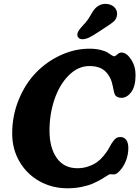

<svg xmlns="http://www.w3.org/2000/svg" viewBox="-20 -967 726 1000"><path d="M498.5 -804.2Q465.3 -781.7 445.3 -772.2Q425.3 -762.7 409.7 -762.7Q397 -762.7 389.6 -769.8Q382.3 -776.9 382.8 -787.6Q382.8 -790.5 383.5 -793.5Q384.3 -796.4 386 -799.8Q387.7 -803.2 388.9 -805.7Q390.1 -808.1 393.1 -812Q396 -815.9 397.7 -818.1Q399.4 -820.3 403.6 -825Q407.7 -829.6 409.7 -832Q411.6 -834.5 417 -840.1Q422.4 -845.7 424.8 -848.6Q438 -863.3 450.7 -885.7Q463.4 -908.2 469.2 -915.5Q494.1 -946.8 529.3 -946.8Q556.2 -946.8 573.7 -931.2Q591.3 -915.5 589.8 -891.6Q588.9 -870.6 572.3 -855Q564.5 -848.1 554 -840.8Q543.5 -833.5 526.1 -822.3Q508.8 -811 498.5 -804.2ZM331.5 13.7Q252 13.7 186 -22.9Q120.1 -59.6 81.8 -125Q43.5 -190.4 43.5 -271.5Q43.5 -364.7 77.6 -448Q111.8 -531.2 167.7 -588.9Q223.6 -646.5 296.6 -679.9Q369.6 -713.4 445.8 -713.4Q477.5 -713.4 502.7 -707.3Q527.8 -701.2 539.6 -693.6Q551.3 -686 560.8 -679.9Q570.3 -673.8 574.7 -673.8Q580.6 -673.8 591.1 -683.6Q601.6 -693.4 611.8 -693.4Q639.2 -693.4 662.6 -657.7Q686 -622.1 686 -576.2Q686 -517.1 663.6 -487.3Q641.1 -457.5 612.8 -457.5Q588.9 -457.5 579.1 -472.7Q573.2 -484.9 567.4 -518.1Q559.1 -564.5 530.3 -593.8Q501.5 -623 445.8 -623Q386.7 -623 338.1 -574.5Q289.6 -525.9 263.7 -449.2Q237.8 -372.6 237.8 -286.6Q237.8 -197.8 275.4 -144.3Q313 -90.8 383.3 -90.8Q414.1 -90.8 441.4 -100.6Q468.8 -110.4 486.3 -123.3Q503.9 -136.2 519.3 -155Q534.7 -173.8 542 -185.8Q549.3 -197.8 556.6 -211.4Q558.1 -214.8 559.1 -216.3Q571.8 -236.8 581.8 -245.1Q591.8 -253.4 606.9 -253.4Q626 -253.4 637.2 -238.8Q648.4 -224.1 648.4 -195.8Q648.4 -162.1 636 -129.9Q623.5 -97.7 601.6 -75.2Q586.4 -58.6 573.2 -58.6Q570.3 -58.6 564.5 -59.1Q558.6 -59.6 553.2 -59.6Q549.3 -59.6 537.6 -51.8Q525.9 -43.9 507.6 -33.2Q489.3 -22.5 465.3 -11.7Q441.4 -1 406 6.3Q370.6 13.7 331.5 13.7Z"/></svg>

Font: Cooper*
Style: Bold Italic
Weight: 700
Italic angle: -7°
Designer: Owen Earl
Foundry: indestructible type*
Version: Version 0.001